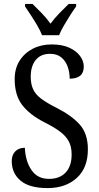

<svg xmlns="http://www.w3.org/2000/svg" viewBox="-20 -951 508 981"><path d="M223 10Q130 10 85 -28Q40 -66 40 -128Q40 -159 58 -177.5Q76 -196 107 -196Q110 -127 141 -82Q172 -37 230 -37Q285 -37 315.5 -69.5Q346 -102 346 -162Q346 -202 331 -229.5Q316 -257 285.5 -279.5Q255 -302 207 -326Q131 -365 93 -415Q55 -465 55 -547Q55 -601 80 -640.5Q105 -680 147.5 -702Q190 -724 244 -724Q297 -724 333.5 -707.5Q370 -691 389 -665Q408 -639 408 -611Q408 -579 389.5 -564Q371 -549 336 -549Q336 -582 325.5 -611Q315 -640 293 -658Q271 -676 236 -676Q188 -676 162.5 -644.5Q137 -613 137 -559Q137 -522 149 -495.5Q161 -469 190 -447Q219 -425 269 -400Q346 -361 387.5 -314.5Q429 -268 429 -188Q429 -93 372 -41.5Q315 10 223 10ZM195 -771Q186 -794 170.5 -820.5Q155 -847 138 -873Q121 -899 108 -918V-931H146Q169 -909 194 -883Q219 -857 238 -830Q258 -857 283 -883Q308 -909 331 -931H369V-918Q355 -899 338.5 -873Q322 -847 306.5 -820.5Q291 -794 282 -771Z"/></svg>

Font: Noto Serif Myanmar Cond
Style: Regular
Weight: 400
Width: 3
Designer: Ben Mitchell and the Monotype Design Team
Foundry: Monotype Imaging Inc.
Version: Version 2.106; ttfautohint (v1.8.4.7-5d5b)